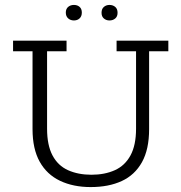

<svg xmlns="http://www.w3.org/2000/svg" viewBox="-20 -748 736 779"><path d="M348 11Q277 11 223.5 -14.5Q170 -40 141 -92Q112 -144 112 -224V-540H33V-583H250V-540H171V-226Q171 -159 193 -117.5Q215 -76 256 -57.5Q297 -39 351 -39Q405 -39 446 -57.5Q487 -76 509.5 -117.5Q532 -159 532 -226V-540H453V-583H663V-540H585V-224Q585 -142 556 -90Q527 -38 474 -13.5Q421 11 348 11ZM280 -665Q266 -665 256.5 -673.5Q247 -682 247 -697Q247 -712 256.5 -720Q266 -728 280 -728Q294 -728 303 -720Q312 -712 312 -697Q312 -682 303 -673.5Q294 -665 280 -665ZM424 -665Q411 -665 401.5 -673Q392 -681 392 -696Q392 -712 401.5 -720Q411 -728 424 -728Q438 -728 447.5 -720Q457 -712 457 -696Q457 -681 447.5 -673Q438 -665 424 -665Z"/></svg>

Font: Rokkitt Light
Style: Regular
Weight: 300
Version: Version 3.103